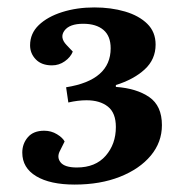

<svg xmlns="http://www.w3.org/2000/svg" viewBox="-20 -859 473 517"><path d="M399 -739Q399 -699 369.5 -672Q340 -645 292 -630V-625Q348 -621 382 -597.5Q416 -574 416 -522Q416 -476 386 -440Q356 -404 303 -383Q250 -362 181 -362Q115 -362 77.5 -384.5Q40 -407 40 -448Q40 -472 55 -489.5Q70 -507 99 -507Q118 -507 133.5 -497.5Q149 -488 154 -478L142 -454Q132 -436 143 -422Q154 -408 187 -408Q237 -408 264.5 -439.5Q292 -471 292 -517Q292 -555 270.5 -572Q249 -589 213 -589Q190 -589 164 -583L158 -624Q278 -643 278 -729Q278 -762 258.5 -778.5Q239 -795 204 -795Q167 -795 153.5 -776.5Q140 -758 159 -738L176 -720Q170 -705 154.5 -694Q139 -683 120 -683Q92 -683 76.5 -699Q61 -715 61 -737Q61 -769 84.5 -791.5Q108 -814 147.5 -826.5Q187 -839 234 -839Q279 -839 316.5 -828Q354 -817 376.5 -795Q399 -773 399 -739Z"/></svg>

Font: Literata 36pt
Style: Bold Italic
Weight: 700
Italic angle: -2°
Designer: Latin by Veronika Burian and Jose Scaglione. Greek by Irene Vlachou. Cyrillic by Vera Evstafieva
Foundry: TypeTogether
Version: Version 3.002